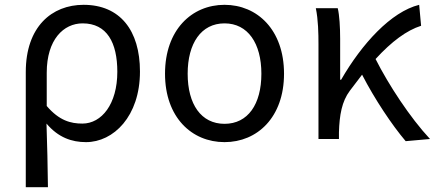

<svg xmlns="http://www.w3.org/2000/svg" viewBox="-20 -577 1805 797"><path d="M87 200H179C178 103 176 34 173 -64C222 -6 278 13 337 13C451 13 561 -94 561 -280C561 -451 478 -557 327 -557C195 -557 87 -466 87 -278ZM322 -64C274 -64 226 -76 174 -137V-275C174 -413 244 -480 323 -480C424 -480 467 -400 467 -279C467 -145 402 -64 322 -64Z M912 13C1048 13 1159 -90 1159 -271C1159 -453 1048 -557 912 -557C776 -557 665 -453 665 -271C665 -90 776 13 912 13ZM912 -63C815 -63 759 -144 759 -271C759 -397 815 -480 912 -480C1009 -480 1065 -397 1065 -271C1065 -144 1009 -63 912 -63Z M1664 9 1765 0C1682 -89 1593 -225 1539 -332C1606 -405 1668 -451 1728 -470L1720 -557C1603 -528 1482 -395 1396 -246H1392V-416C1392 -464 1389 -514 1382 -543H1291C1301 -495 1302 -438 1302 -394V0H1387V-28C1389 -99 1399 -156 1432 -200L1483 -267C1535 -166 1607 -58 1664 9Z"/></svg>

Font: Noto Sans CJK HK
Style: Regular
Weight: 400
Designer: Ryoko NISHIZUKA 西塚涼子 (kana, bopomofo & ideographs); Paul D. Hunt (Latin, Greek & Cyrillic); Sandoll Communications 산돌커뮤니
Foundry: Adobe
Version: Version 2.004;hotconv 1.0.118;makeotfexe 2.5.65603